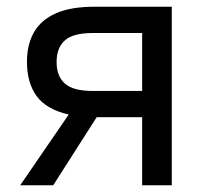

<svg xmlns="http://www.w3.org/2000/svg" viewBox="-20 -550 610 570"><path d="M40 0 184 -210Q118 -225 89 -264.5Q60 -304 60 -366Q60 -418 81 -454.5Q102 -491 146 -510.5Q190 -530 260 -530H490V0H402V-202H267L138 0ZM148 -366Q148 -324 172.5 -302Q197 -280 255 -280H402V-452H255Q197 -452 172.5 -430Q148 -408 148 -366Z"/></svg>

Font: Golos Text
Style: Regular
Weight: 400
Designer: A.Korolkova, Vitaly Kuzmin
Foundry: ParaType Ltd
Version: Version 2.004